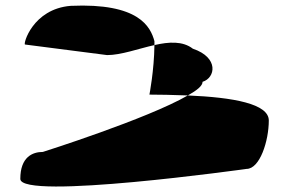

<svg xmlns="http://www.w3.org/2000/svg" viewBox="-20 -712 1016 690"><path d="M53 -69C53 9 866 -105 866 -105C914 -105 946 -206 946 -279C946 -339 819 -362 655 -369C510 -285 134 -166 134 -166C97 -166 53 -148 53 -69ZM70 -552 365 -514C415 -514 477 -537 535 -550V-564C521 -616 479 -702 234 -691C97 -680 62 -552 70 -552ZM517 -372C552 -372 600 -371 655 -369C689 -388 708 -404 708 -418C754 -432 768 -505 673 -537C637 -565 587 -562 535 -550C534 -459 517 -372 517 -372Z"/></svg>

Font: Ampere
Style: UltExt
Weight: 400
Version: Version 1